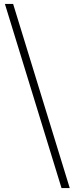

<svg xmlns="http://www.w3.org/2000/svg" viewBox="-20 -787 382 980"><path d="M336 173 47 -767H5L294 173Z"/></svg>

Font: Noto Serif HK Light
Style: Regular
Weight: 300
Designer: Ryoko NISHIZUKA 西塚涼子 (kana & ideographs); Frank Grießhammer (Latin, Greek & Cyrillic); Wenlong ZHANG 张文龙 (bopomofo); San
Foundry: Adobe
Version: Version 2.001;hotconv 1.1.0;makeotfexe 2.6.0